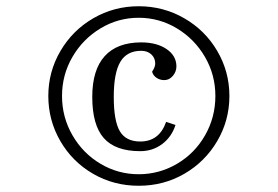

<svg xmlns="http://www.w3.org/2000/svg" viewBox="-20 -612 891 616"><path d="M135 -304Q135 -382 174 -448.5Q213 -515 279.5 -553.5Q346 -592 425 -592Q504 -592 571 -553.5Q638 -515 677 -448.5Q716 -382 716 -304Q716 -226 677 -159.5Q638 -93 571.5 -54.5Q505 -16 425 -16Q345 -16 278.5 -54.5Q212 -93 173.5 -159.5Q135 -226 135 -304ZM671 -304Q671 -372 637.5 -429.5Q604 -487 547.5 -521Q491 -555 425 -555Q359 -555 302.5 -521Q246 -487 212.5 -429.5Q179 -372 179 -304Q179 -236 212.5 -178Q246 -120 302.5 -86.5Q359 -53 425 -53Q491 -53 548 -86.5Q605 -120 638 -178Q671 -236 671 -304ZM276 -301Q276 -388 316 -432Q356 -476 433 -476Q483 -476 514.5 -454.5Q546 -433 546 -399Q546 -382 534.5 -368.5Q523 -355 507 -355Q493 -355 482 -362.5Q471 -370 468 -382Q478 -397 478 -408Q478 -426 465.5 -437.5Q453 -449 433 -449Q387 -449 366 -413.5Q345 -378 345 -301Q345 -224 364.5 -191Q384 -158 430 -158Q491 -158 513 -221L543 -211Q531 -173 500.5 -150Q470 -127 430 -127Q350 -127 313 -169Q276 -211 276 -301Z"/></svg>

Font: Caladea
Style: Regular
Weight: 400
Designer: Carolina Giovagnoli and Andres Torresi
Foundry: Carolina Giovagnoli & Andres Torresi
Version: Version 1.001